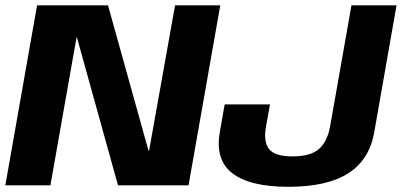

<svg xmlns="http://www.w3.org/2000/svg" viewBox="-31 -695 1507 720"><path d="M-11 0H158L256 -554.5H257.5L411.5 0H676L795 -675H625.5L528 -129.5H526L374 -675H108ZM1050.5 5.5Q1196 5.5 1275 -45.2Q1354 -96 1372 -197L1456 -675H1287L1207 -221.5Q1196.5 -163.5 1164.8 -136Q1133 -108.5 1065.5 -108.5Q998.5 -108.5 977.2 -137Q956 -165.5 967 -223L981.5 -303.5H811.5L794 -203.5Q774 -96.5 840 -45.5Q906 5.5 1050.5 5.5Z"/></svg>

Font: Anybody Thin
Style: Bold Italic
Weight: 700
Italic angle: -10°
Version: Version 1.113;gftools[0.9.25]